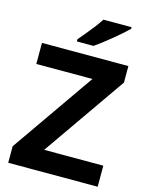

<svg xmlns="http://www.w3.org/2000/svg" viewBox="-135 -1018 850 1101"><g transform="rotate(15 289.5 -467.0)"><path d="M555 0H24V-98L366 -589H33V-714H546V-616L204 -125H555ZM506 -924Q492 -910 469 -890Q446 -870 419.5 -848Q393 -826 367.5 -806.5Q342 -787 323 -774H224V-787Q240 -806 261.5 -831.5Q283 -857 304 -884.5Q325 -912 339 -934H506Z"/></g></svg>

Font: Noto Sans NKo Unjoined
Style: Bold
Weight: 700
Designer: Monotype Design Team
Foundry: Monotype Imaging Inc.
Version: Version 2.004